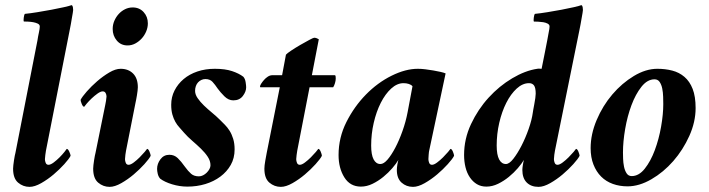

<svg xmlns="http://www.w3.org/2000/svg" viewBox="-20 -720 2762 748"><path d="M126 -563 40 -124Q39 -121 37.5 -113Q36 -105 34.5 -95.5Q33 -86 32 -76.9Q31 -67.9 31 -62.9Q31 -25 50.5 -8.5Q70 8 95 8Q115 8 140.5 -6.5Q166 -21 189 -40.5Q212 -60 230.5 -80.5Q249 -101 255 -113Q255 -118 250 -129Q245 -140 240 -140Q239 -138 231 -128Q223 -118 212 -106.9Q201 -95.9 189 -86.9Q177 -78 169 -78Q161 -78 158 -85.5Q155 -93 155 -99.8Q155 -103.7 156.5 -115.8Q158 -128 159 -133L252.2 -606.2Q254.2 -614.9 256.1 -626.4Q258 -638 260 -649.5Q262 -661 263.5 -669.5Q265 -678 265 -681Q265 -686 264 -692Q263 -698 259 -700Q251 -697 229 -692Q207 -687 180 -682Q153 -677 125.5 -672.5Q98 -668 77 -666Q74 -663 72.5 -651Q71 -639 73 -636.2Q79 -636.2 89.5 -635.7Q100 -635.2 110 -633.4Q120 -631.5 127.5 -627.8Q135 -624 135 -616.8Q135 -608.7 131.5 -592.8Q128 -577 126 -563Z M497 -691Q481 -691 467 -684Q453 -677 442.5 -665.5Q432 -654 425.5 -639Q419 -624 419 -607Q419 -581 435 -562Q451 -543 477 -543Q493 -543 507 -550.5Q521 -558 532 -570Q543 -582 549.5 -597.5Q556 -613 556 -629Q556 -655 539.5 -673Q523 -691 497 -691ZM390 -311 352 -124Q351 -121 349.5 -113Q348 -105 346.5 -95.5Q345 -86 344 -77Q343 -68 343 -63Q343 -25 362.5 -8.5Q382 8 407 8Q427 8 452.5 -6.5Q478 -21 501 -40.5Q524 -60 542.5 -80.5Q561 -101 567 -113Q567 -118 562.5 -129Q558 -140 553 -140Q552 -138 543.5 -128Q535 -118 524 -107Q513 -96 501 -87Q489 -78 481 -78Q473 -78 470 -85.5Q467 -93 467 -100Q467 -104 468.5 -117Q470 -130 471 -133L508 -320Q509 -324 510.5 -332Q512 -340 513.5 -349Q515 -358 516 -366.5Q517 -375 517 -380Q517 -415 498.5 -433.5Q480 -452 450 -452Q430 -452 405.5 -437.5Q381 -423 358.5 -403.5Q336 -384 318 -363.5Q300 -343 294 -331Q294 -326 298.5 -315Q303 -304 308 -304Q309 -306 317.5 -316Q326 -326 337 -336.5Q348 -347 360 -355.5Q372 -364 380 -364Q388 -364 391.5 -357.5Q395 -351 395 -344Q395 -340 393 -327Q391 -314 390 -311Z M817 -452Q780 -452 749 -441.5Q718 -431 695.5 -412Q673 -393 660 -367.5Q647 -342 647 -312Q647 -290 651.5 -274Q656 -258 663 -245.5Q670 -233 679 -223.5Q688 -214 697 -203Q711 -187 729 -171.5Q747 -156 763 -140.5Q779 -125 789.5 -109Q800 -93 800 -76Q800 -69 796 -61.5Q792 -54 785.5 -47.5Q779 -41 771 -37Q763 -33 755 -33Q736 -33 724.5 -43Q713 -53 700 -71Q686 -91 672.5 -104Q659 -117 640 -117Q618 -117 605 -99.5Q592 -82 592 -62Q592 -54 594.5 -43Q597 -32 604 -24Q621 -11 650.5 -2Q680 7 710 7Q747 7 780 -3Q813 -13 838.5 -32Q864 -51 879 -77.5Q894 -104 894 -138Q894 -161 888.5 -179Q883 -197 874.5 -210.5Q866 -224 856 -234Q846 -244 837 -253Q823 -267 806 -281Q789 -295 774.5 -309Q760 -323 750 -337.5Q740 -352 740 -366Q740 -376 743 -384.5Q746 -393 751.5 -399Q757 -405 764.5 -408.5Q772 -412 780 -412Q798 -412 808 -401Q818 -390 828 -375Q838 -361 854 -345Q870 -329 889 -329Q913 -329 926 -346Q939 -363 939 -380Q939 -386 937 -399.5Q935 -413 928 -421Q911 -434 884 -443Q857 -452 817 -452Z M1079 -427H1041Q1032 -427 1023.5 -421.5Q1015 -416 1008.5 -408.5Q1002 -401 997.5 -394Q993 -387 993 -383Q993 -381 993.5 -380.5Q994 -380 995 -380H1070L1019 -124Q1017 -114 1013.5 -94Q1010 -74 1010 -63Q1010 -25 1029.5 -8.5Q1049 8 1074 8Q1094 8 1119.5 -6.5Q1145 -21 1168 -40.5Q1191 -60 1209.5 -80.5Q1228 -101 1234 -113Q1234 -118 1229.5 -129Q1225 -140 1220 -140Q1219 -138 1210.5 -128Q1202 -118 1191 -107Q1180 -96 1168 -87Q1156 -78 1148 -78Q1140 -78 1137 -85.5Q1134 -93 1134 -100Q1134 -104 1135.5 -116Q1137 -128 1138 -133L1186 -380H1278Q1282 -386 1285 -396Q1288 -406 1288 -414Q1288 -418 1287.5 -422.5Q1287 -427 1284 -427H1195L1222 -567Q1219 -569 1214 -571Q1209 -573 1204 -573Q1201 -573 1185 -564.5Q1169 -556 1150 -545Q1131 -534 1114.5 -523Q1098 -512 1094 -507Z M1608 -452Q1560 -452 1505.5 -425Q1451 -398 1405.5 -351.5Q1360 -305 1329.5 -244.5Q1299 -184 1299 -116Q1299 -65 1321.5 -29Q1344 7 1386 7Q1409 7 1431.5 -4Q1454 -15 1473.5 -31Q1493 -47 1508.5 -65Q1524 -83 1532 -97Q1531 -94 1530 -89Q1529 -84 1528 -78.5Q1527 -73 1526.5 -67.5Q1526 -62 1526 -58Q1526 -25 1544.5 -8.5Q1563 8 1589 8Q1609 8 1634.5 -6.5Q1660 -21 1683 -40.5Q1706 -60 1724.5 -80.5Q1743 -101 1749 -113Q1749 -118 1744.5 -129Q1740 -140 1735 -140Q1734 -138 1725.5 -128Q1717 -118 1706 -107Q1695 -96 1683 -87Q1671 -78 1663 -78Q1655 -78 1652 -85.5Q1649 -93 1649 -100Q1649 -104 1650 -117Q1651 -130 1652 -133L1716 -434Q1709 -437 1696 -440Q1683 -443 1668 -445.5Q1653 -448 1637.5 -450Q1622 -452 1608 -452ZM1552 -396Q1563 -396 1572.5 -393Q1582 -390 1587 -384L1568 -283Q1561 -246 1548 -209.5Q1535 -173 1520 -144.5Q1505 -116 1490 -98.5Q1475 -81 1462 -81Q1445 -81 1435.5 -99Q1426 -117 1426 -153Q1426 -198 1436 -241.5Q1446 -285 1463.5 -319.5Q1481 -354 1504 -375Q1527 -396 1552 -396Z M1951 -81Q1934 -81 1924.5 -99Q1915 -117 1915 -153Q1915 -198 1925 -241.5Q1935 -285 1952.5 -319.5Q1970 -354 1993 -375Q2016 -396 2041 -396Q2054 -396 2060.5 -387Q2067 -378 2067 -355Q2067 -350 2065.5 -338Q2064 -326 2061.5 -314Q2059 -302 2057.5 -292.5Q2056 -283 2056 -283Q2052 -253 2039.5 -217.5Q2027 -182 2011.5 -152Q1996 -122 1980 -101.5Q1964 -81 1951 -81ZM1875 7Q1898 7 1920.5 -4Q1943 -15 1962.5 -31Q1982 -47 1997.5 -65Q2013 -83 2021 -97Q2020 -94 2019 -88.5Q2018 -83 2017 -77.5Q2016 -72 2015.5 -66.5Q2015 -61 2015 -58Q2015 -26 2032 -9Q2049 8 2078 8Q2098 8 2123.5 -6.5Q2149 -21 2172 -40.5Q2195 -60 2213.5 -80.5Q2232 -101 2238 -113Q2238 -118 2233.5 -129Q2229 -140 2224 -140Q2223 -138 2214.5 -128Q2206 -118 2195 -107Q2184 -96 2172 -87Q2160 -78 2152 -78Q2144 -78 2141 -85.5Q2138 -93 2138 -100Q2138 -104 2139.5 -117Q2141 -130 2142 -133L2238 -606Q2240 -615 2242 -626.5Q2244 -638 2246 -649.5Q2248 -661 2249.5 -669.5Q2251 -678 2251 -681Q2251 -686 2250 -692Q2249 -698 2245 -700Q2237 -697 2215.5 -692Q2194 -687 2167 -682Q2140 -677 2112.5 -672.5Q2085 -668 2064 -666Q2061 -663 2059.5 -651Q2058 -639 2060 -636Q2066 -636 2076.5 -635.5Q2087 -635 2096.5 -633.5Q2106 -632 2113.5 -628Q2121 -624 2121 -617Q2121 -609 2117.5 -593Q2114 -577 2112 -563Q2107 -539 2103 -517Q2099 -498 2095.5 -479.5Q2092 -461 2090 -452Q2085 -452 2081.5 -452.5Q2078 -453 2073 -452Q2026 -445 1975.5 -415Q1925 -385 1883.5 -339.5Q1842 -294 1815 -236.5Q1788 -179 1788 -116Q1788 -91 1793.5 -68.5Q1799 -46 1810.5 -29Q1822 -12 1838 -2.5Q1854 7 1875 7Z M2530 -411Q2543 -411 2550 -400.5Q2557 -390 2560 -375Q2563 -360 2563.5 -343Q2564 -326 2564 -314Q2564 -275 2555.5 -226.5Q2547 -178 2531 -135Q2515 -92 2492 -63Q2469 -34 2441 -34Q2428 -34 2421 -45Q2414 -56 2411 -71Q2408 -86 2407.5 -101.5Q2407 -117 2407 -126Q2407 -168 2415.5 -217.5Q2424 -267 2440 -310Q2456 -353 2479 -382Q2502 -411 2530 -411ZM2541 -452Q2496 -452 2449.5 -424Q2403 -396 2365.5 -352Q2328 -308 2304.5 -252.5Q2281 -197 2281 -143Q2281 -107 2292 -79Q2303 -51 2322 -32Q2341 -13 2367.5 -3.5Q2394 6 2425 6Q2470 6 2517.5 -21.5Q2565 -49 2603 -92.5Q2641 -136 2665.5 -190.5Q2690 -245 2690 -299Q2690 -344 2678.5 -373.5Q2667 -403 2646.5 -420.5Q2626 -438 2599 -445Q2572 -452 2541 -452Z"/></svg>

Font: Vermiglione
Style: Italic
Weight: 400
Italic angle: -11°
Version: Version 1.105